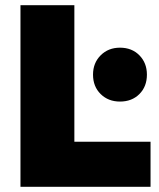

<svg xmlns="http://www.w3.org/2000/svg" viewBox="-20 -721 614 741"><path d="M59 -701H267V-174H561V0H59ZM443 -537Q489 -537 518 -507.5Q547 -478 547 -433Q547 -387 518 -358Q489 -329 443 -329Q398 -329 368.5 -358Q339 -387 339 -433Q339 -478 368.5 -507.5Q398 -537 443 -537Z"/></svg>

Font: Alexandria ExtraBold
Style: Regular
Weight: 800
Designer: Mohamed Gaber
Foundry: Kief Type Foundry
Version: Version 5.100